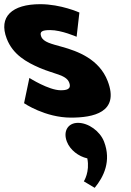

<svg xmlns="http://www.w3.org/2000/svg" viewBox="-113 -548 625 919"><path d="M79.6 -528C-55.4 -528 -121.3 -468 -80.8 -363C-51.2 -286 14.7 -250 77.1 -223C146.6 -193 203.8 -190 218.1 -153C231.2 -119 202.3 -116 177.3 -116C120.3 -116 27.6 -175 27.6 -175L2.2 -54C2.2 -54 102.8 15 226.8 15C331.8 15 460.5 -9 402.4 -160C361.9 -265 259.3 -303 183.2 -324C133.8 -338 94.7 -346 84.3 -373C75.1 -397 88.4 -404 127.4 -404C181.4 -404 253.7 -372 253.7 -372L267 -488C267 -488 178.6 -528 79.6 -528ZM260.4 40C310.4 40 365.8 80 385.1 130C420.9 223 383.2 299 340.2 351L288.3 320C288.3 320 317.9 275 304.9 210C263.4 201 222.5 170 207.1 130C187.8 80 212.4 40 260.4 40Z"/></svg>

Font: Hussar
Style: BdOpOblFour
Weight: 700
Foundry: Cannot Into Space Fonts
Version: Version 2.00